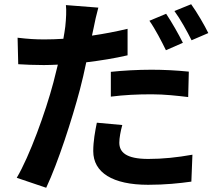

<svg xmlns="http://www.w3.org/2000/svg" viewBox="-20 -823 1040 906"><path d="M557 -233 437 -244C429 -205 420 -157 420 -110C420 -9 511 49 679 49C759 49 826 42 883 34L888 -93C816 -80 747 -73 680 -73C573 -73 543 -106 543 -150C543 -172 549 -204 557 -233ZM444 -787 291 -799C294 -775 292 -734 288 -697C286 -681 283 -662 279 -640C248 -638 218 -637 189 -637C147 -637 114 -639 63 -645L66 -520C101 -518 138 -516 187 -516C208 -516 230 -517 253 -518C246 -490 239 -461 232 -434C195 -294 119 -85 59 16L198 63C254 -56 320 -260 357 -400C368 -441 378 -486 387 -529C454 -537 522 -548 582 -562V-687C527 -674 470 -663 414 -655C417 -668 420 -681 422 -692C426 -714 436 -759 444 -787ZM503 -484V-367C566 -375 627 -378 696 -378C757 -378 818 -371 868 -365L871 -485C812 -491 752 -494 695 -494C630 -494 559 -490 503 -484ZM764 -758 685 -725C712 -687 743 -627 763 -586L843 -621C825 -658 789 -721 764 -758ZM882 -803 803 -771C831 -733 863 -675 884 -633L963 -667C946 -702 909 -766 882 -803Z"/></svg>

Font: Source Han Sans CN
Style: Bold
Weight: 700
Designer: Ryoko NISHIZUKA 西塚涼子 (kana, bopomofo & ideographs); Paul D. Hunt (Latin, Greek & Cyrillic); Sandoll Communications 산돌커뮤니
Foundry: Adobe
Version: Version 2.001;hotconv 1.0.107;makeotfexe 2.5.65593